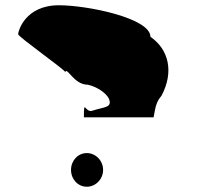

<svg xmlns="http://www.w3.org/2000/svg" viewBox="-20 -710 781 730"><path d="M49 -580C49 -570 228 -444 228 -436C235 -457 261 -388 313 -388C344 -382 382 -359 394 -335C408 -300 377 -304 334 -290C303 -276 299 -340 299 -264H564C572 -311 576 -324 594 -346C642 -436 622 -522 552 -570C552 -641 313 -690 204 -690C75 -690 49 -591 49 -580ZM250 -64C250 -29 276 0 310 0C344 0 372 -29 372 -64C372 -99 344 -128 310 -128C276 -128 250 -99 250 -64Z"/></svg>

Font: Ampere
Style: SCSuExt
Weight: 400
Version: Version 1